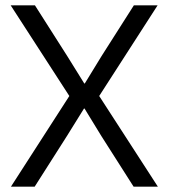

<svg xmlns="http://www.w3.org/2000/svg" viewBox="-20 -700 632 720"><path d="M20 -680H111L232 -490L296 -387H298L361 -490L482 -680H571L352 -340L572 0H481L360 -190L297 -293H295L231 -190L110 0H21L240 -340Z"/></svg>

Font: CyStack Display
Style: Regular
Weight: 400
Designer: Weizhong Zhang
Foundry: 本地遙控
Version: Version 1.000;Glyphs 3.1.2 (3151)